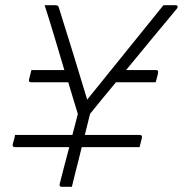

<svg xmlns="http://www.w3.org/2000/svg" viewBox="-20 -720 705 740"><path d="M327 -281Q322 -261 317 -240.5Q312 -220 307 -200H518Q529 -200 527 -189Q525 -181 522.5 -171Q520 -161 518 -153H295Q292 -140 288.5 -126.5Q285 -113 282 -100Q275 -74 269 -49Q263 -24 257 0H218Q212 0 210.5 -3.5Q209 -7 210 -11Q219 -48 228.5 -83Q238 -118 247 -153H38Q27 -153 29 -164Q31 -172 34 -182Q37 -192 38 -200H259Q264 -220 269.5 -240Q275 -260 280 -281Q271 -311 261.5 -341.5Q252 -372 243 -403H100Q89 -403 92 -414Q94 -422 96.5 -432Q99 -442 101 -450H228Q209 -514 190 -577.5Q171 -641 152 -700H192Q200 -700 203 -697.5Q206 -695 207 -690Q235 -602 262 -513.5Q289 -425 316 -336Q390 -427 463 -518Q536 -609 610 -700H659Q662 -700 664 -696Q666 -692 662 -687Q614 -629 564.5 -569.5Q515 -510 466 -450H581Q592 -450 589 -439Q588 -431 585 -421Q582 -411 580 -403H427Q401 -372 376 -341.5Q351 -311 327 -281Z"/></svg>

Font: Recursive Sn Lnr St Lt
Style: Italic
Weight: 300
Italic angle: -15°
Version: Version 1.079;hotconv 1.0.112;makeotfexe 2.5.65598; ttfautoh